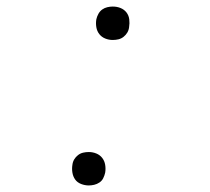

<svg xmlns="http://www.w3.org/2000/svg" viewBox="-20 -558 640 586"><path d="M324 -436Q312 -436 301 -440.5Q290 -445 283 -454Q276 -463 274 -475Q272 -487 274 -499Q276 -508 280.5 -516Q285 -524 292 -529Q299 -534 307.5 -536Q316 -538 324 -538Q337 -538 348 -533.5Q359 -529 366 -520Q373 -511 374.5 -499Q376 -487 374 -475Q373 -466 368.5 -458.5Q364 -451 357 -445.5Q350 -440 341.5 -438Q333 -436 324 -436ZM251 8Q239 8 227.5 3.5Q216 -1 209.5 -10Q203 -19 201 -31Q199 -43 201 -55Q202 -64 206.5 -71.5Q211 -79 218 -84.5Q225 -90 233.5 -92Q242 -94 251 -94Q263 -94 274 -89.5Q285 -85 292 -76Q299 -67 301 -55Q303 -43 301 -31Q299 -22 295 -14Q291 -6 283.5 -1Q276 4 267.5 6Q259 8 251 8Z"/></svg>

Font: Iosevka Curly Slab XLtEx
Style: Italic
Weight: 200
Width: 7
Italic angle: -9°
Monospace: yes
Designer: Belleve Invis
Foundry: Belleve Invis
Version: Version 11.1.0; ttfautohint (v1.8.3)